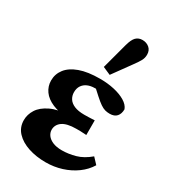

<svg xmlns="http://www.w3.org/2000/svg" viewBox="-193 -878 879 990"><g transform="rotate(30 246.0 -383.0)"><path d="M239.5 15.1Q183.6 15.1 136.9 -0.2Q90.1 -15.6 62.2 -45.3Q34.3 -75 34.3 -117.7Q34.3 -151.3 53.6 -181.8Q72.8 -212.3 116 -233.2Q159.1 -254 229.5 -257.5V-239.9Q171.8 -241.9 132.5 -258.6Q93.2 -275.3 73.5 -303.1Q53.8 -330.8 53.8 -365Q53.8 -403.4 77.1 -433.6Q100.4 -463.9 148.2 -481.3Q195.9 -498.6 269.2 -498.6Q314.4 -498.6 353.6 -489.8Q392.8 -481 420.2 -464.5Q447.7 -448 456.1 -425Q456.1 -398.2 442.4 -382.5Q428.6 -366.8 400.6 -366.8Q386.1 -366.8 373.1 -370.3Q360.2 -373.8 344.5 -384.4Q328.8 -395.1 306.1 -415.6L258.4 -458.9L317.3 -466.7L339.4 -439.8Q318.1 -445.2 300.2 -444.2Q282.3 -443.2 268.7 -443.2Q244.9 -443.2 226.4 -435.1Q207.9 -427 197.1 -411Q186.3 -395 186.3 -371.5Q186.3 -350.5 197.1 -333.4Q207.9 -316.3 230.9 -306.7Q254 -297 290.3 -297Q305.3 -297 317.1 -297.5Q328.9 -298 351.7 -299V-211.8Q326.7 -213.8 314.2 -213.8Q301.8 -213.8 290.8 -213.8Q263.4 -213.8 243.2 -209.1Q223 -204.5 209.8 -195.4Q196.6 -186.2 190 -173.9Q183.3 -161.6 183.3 -146.7Q183.3 -129.5 194 -114.4Q204.7 -99.3 226.7 -89.7Q248.8 -80.2 281.4 -80.2Q320.5 -80.2 361.4 -91.7Q402.4 -103.2 442 -136.9L474.3 -102.4Q452.4 -66.2 416.1 -39.8Q379.9 -13.5 334.7 0.8Q289.5 15.1 239.5 15.1ZM254.5 -561 295.6 -714Q305.7 -751.8 320.5 -766.5Q335.4 -781.2 358.3 -781.2Q382.7 -781.2 399.5 -766.8Q416.3 -752.4 416.3 -726.9Q416.3 -707.5 407.4 -691.1Q398.5 -674.8 380.8 -650.8L301 -540.6Z"/></g></svg>

Font: Source Serif 4 Variable
Style: Regular
Weight: 400
Designer: Frank Grießhammer
Foundry: Adobe
Version: Version 4.005;hotconv 1.1.0;makeotfexe 2.6.0